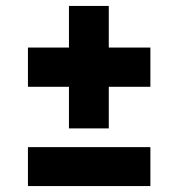

<svg xmlns="http://www.w3.org/2000/svg" viewBox="-20 -626 599 646"><path d="M212 -194V-334H74V-466H212V-606H346V-466H486V-334H346V-194ZM74 0V-131H486V0Z"/></svg>

Font: Saira SemiExpanded ExtraBold
Style: Regular
Weight: 800
Width: 6
Designer: Hector Gatti with collaboration of the Omnibus-Type team
Foundry: Omnibus-Type
Version: Version 1.101